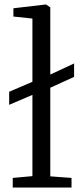

<svg xmlns="http://www.w3.org/2000/svg" viewBox="-20 -839 372 859"><path d="M37 0V-43L125 -51V-414.5L21 -370V-428.5L125 -473V-756L40 -765V-802L185 -819H186L205 -806V-505.5L311.5 -555V-495L205 -446.5V-50L300 -43V0Z"/></svg>

Font: Merriweather Light
Style: Regular
Weight: 300
Designer: Eben Sorkin
Foundry: Eben Sorkin
Version: Version 2.100